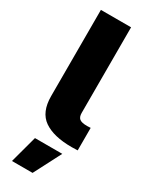

<svg xmlns="http://www.w3.org/2000/svg" viewBox="-238 -751 792 1017"><g transform="rotate(30 157.5 -242.5)"><path d="M293.9 -137.7Q306.6 -137.7 315.4 -138.7V-1Q301.8 0 278.3 0Q168 0 108.9 -41Q49.8 -82 49.8 -179.7V-707H234.4V-183.6Q234.4 -158.7 247.3 -148.2Q260.3 -137.7 293.9 -137.7ZM86.9 55.7H253.9L168 221.7H42Z"/></g></svg>

Font: Pretendard GOV Black
Style: Regular
Weight: 900
Designer: Base glyphs from Inter by Rasmus Andersson; Hangeul glyphs from Noto Sans CJK(Source Han Sans) by Jang Soo-young and Kan
Foundry: Kil Hyung-jin
Version: Version 1.309